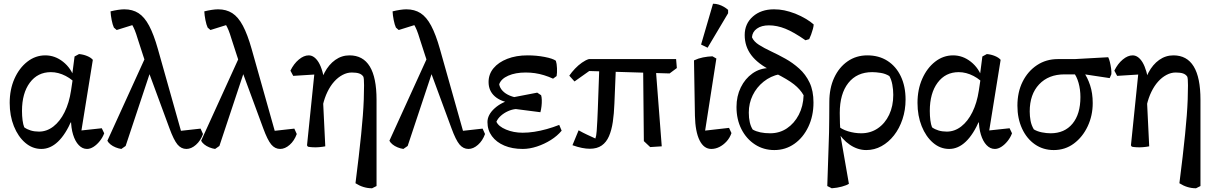

<svg xmlns="http://www.w3.org/2000/svg" viewBox="-20 -785 6514 1030"><path d="M202 14Q154 14 115.5 -19Q77 -52 54.5 -108Q32 -164 32 -233Q32 -305 57.5 -362.5Q83 -420 126.5 -454Q170 -488 223 -488Q275 -488 318.5 -453.5Q362 -419 380 -363L399 -322Q372 -357 332.5 -377.5Q293 -398 253 -398Q182 -398 140 -341.5Q98 -285 98 -190Q98 -163 101 -140Q104 -117 110 -102Q125 -91 145 -85Q165 -79 189 -79Q231 -79 266.5 -106.5Q302 -134 326.5 -183.5Q351 -233 361 -299L370 -359L366 -374L380 -482L404 -495Q427 -493 447.5 -484.5Q468 -476 478 -464L412 -55L387 -82L526 -97L539 -70Q531 -48 515.5 -28.5Q500 -9 482 2.5Q464 14 447 14Q422 14 402.5 -6.5Q383 -27 372 -63Q361 -99 361 -144L391 -128H327L365 -141Q332 -64 291 -25Q250 14 202 14Z M980 14Q952 14 932 -10Q912 -34 889 -97L771 -417Q761 -445 748 -486.5Q735 -528 719 -576Q710 -606 703 -623Q696 -640 688 -653.5Q680 -667 667 -685L718 -659L606 -624L591 -637Q584 -652 579 -677.5Q574 -703 573 -724Q593 -729 612.5 -732Q632 -735 647 -735Q691 -735 723 -714.5Q755 -694 780 -647Q805 -600 827 -522L959 -54L921 -80L1056 -95L1069 -66Q1056 -30 1031 -8Q1006 14 980 14ZM631 14Q616 12 600 5.5Q584 -1 572.5 -10.5Q561 -20 556 -30L761 -480L797 -432L654 -2Z M1483 14Q1455 14 1435 -10Q1415 -34 1392 -97L1274 -417Q1264 -445 1251 -486.5Q1238 -528 1222 -576Q1213 -606 1206 -623Q1199 -640 1191 -653.5Q1183 -667 1170 -685L1221 -659L1109 -624L1094 -637Q1087 -652 1082 -677.5Q1077 -703 1076 -724Q1096 -729 1115.5 -732Q1135 -735 1150 -735Q1194 -735 1226 -714.5Q1258 -694 1283 -647Q1308 -600 1330 -522L1462 -54L1424 -80L1559 -95L1572 -66Q1559 -30 1534 -8Q1509 14 1483 14ZM1134 14Q1119 12 1103 5.5Q1087 -1 1075.5 -10.5Q1064 -20 1059 -30L1264 -480L1300 -432L1157 -2Z M1976 225Q1929 225 1887 198Q1897 120 1904.5 55Q1912 -10 1917.5 -64.5Q1923 -119 1926.5 -165Q1930 -211 1931.5 -251Q1933 -291 1933 -327Q1933 -366 1929 -374Q1921 -386 1906.5 -391Q1892 -396 1867 -396Q1842 -396 1817.5 -383Q1793 -370 1772.5 -347Q1752 -324 1736.5 -292Q1721 -260 1712 -221L1700 -266L1692 -295Q1698 -352 1721 -395.5Q1744 -439 1778.5 -463.5Q1813 -488 1855 -488Q2000 -488 2000 -250V213ZM1632 2 1627 -5 1669 -415 1696 -387 1553 -378 1538 -406Q1556 -443 1583 -465.5Q1610 -488 1636 -488Q1666 -488 1689 -451Q1701 -431 1709.5 -401.5Q1718 -372 1721 -337L1712 -267L1725 0Q1710 3 1692 4.5Q1674 6 1657.5 5Q1641 4 1632 2Z M2493 14Q2465 14 2445 -10Q2425 -34 2402 -97L2284 -417Q2274 -445 2261 -486.5Q2248 -528 2232 -576Q2223 -606 2216 -623Q2209 -640 2201 -653.5Q2193 -667 2180 -685L2231 -659L2119 -624L2104 -637Q2097 -652 2092 -677.5Q2087 -703 2086 -724Q2106 -729 2125.5 -732Q2145 -735 2160 -735Q2204 -735 2236 -714.5Q2268 -694 2293 -647Q2318 -600 2340 -522L2472 -54L2434 -80L2569 -95L2582 -66Q2569 -30 2544 -8Q2519 14 2493 14ZM2144 14Q2129 12 2113 5.5Q2097 -1 2085.5 -10.5Q2074 -20 2069 -30L2274 -480L2310 -432L2167 -2Z M2784 14Q2728 14 2685.5 -4Q2643 -22 2619 -54.5Q2595 -87 2595 -130Q2595 -169 2633 -203.5Q2671 -238 2727 -251V-262L2862 -288L2883 -274Q2886 -264 2886.5 -248.5Q2887 -233 2885 -215.5Q2883 -198 2879 -183L2747 -200Q2726 -198 2705 -188.5Q2684 -179 2667.5 -164.5Q2651 -150 2643 -132Q2654 -107 2694.5 -90Q2735 -73 2784 -73Q2814 -73 2846.5 -78Q2879 -83 2913 -92.5Q2947 -102 2980 -115L2993 -84Q2970 -56 2935 -34Q2900 -12 2860.5 1Q2821 14 2784 14ZM2791 -228 2727 -232Q2667 -239 2634 -268.5Q2601 -298 2601 -345Q2601 -387 2627.5 -419Q2654 -451 2701.5 -469.5Q2749 -488 2810 -488Q2858 -488 2902 -479.5Q2946 -471 2962 -459Q2967 -444 2968 -419Q2969 -394 2966 -377L2947 -363Q2923 -374 2898.5 -381.5Q2874 -389 2850 -392.5Q2826 -396 2800 -396Q2745 -396 2706.5 -379Q2668 -362 2658 -333Q2661 -314 2676 -298Q2691 -282 2715 -272Q2739 -262 2768 -259Z M3062 -348 3034 -379Q3047 -398 3064.5 -416.5Q3082 -435 3102 -449Q3122 -463 3139 -468H3607L3611 -420L3572 -391L3141 -404ZM3144 13Q3125 13 3102 8.5Q3079 4 3051 -6L3084 -86Q3107 -73 3129.5 -62.5Q3152 -52 3174 -42Q3179 -55 3181 -82Q3183 -109 3184.5 -140.5Q3186 -172 3187 -198L3196 -450L3285 -448L3276 -229Q3274 -175 3267.5 -131Q3261 -87 3247 -54.5Q3233 -22 3208 -4.5Q3183 13 3144 13ZM3468 4 3434 -28 3430 -439 3496 -442 3530 0Z M3796 14Q3756 14 3733 -32Q3710 -78 3708 -164L3703 -461Q3726 -472 3751 -477Q3776 -482 3802 -483L3823 -471L3758 -54L3733 -81L3891 -99L3904 -71Q3895 -45 3877.5 -26Q3860 -7 3839 3.5Q3818 14 3796 14ZM3776 -529 3741 -546 3805 -765Q3821 -765 3835.5 -760.5Q3850 -756 3863 -748.5Q3876 -741 3886 -732V-714Z M4134 20Q4076 20 4030 -10Q3984 -40 3957.5 -92Q3931 -144 3931 -211Q3931 -269 3954 -316Q3977 -363 4016.5 -391Q4056 -419 4106 -420L4162 -387Q4114 -377 4076.5 -347Q4039 -317 4018 -274Q3997 -231 3997 -181Q3997 -123 4018 -90Q4053 -70 4112 -70Q4162 -70 4201.5 -96.5Q4241 -123 4265 -169Q4289 -215 4291 -274Q4273 -306 4239.5 -332.5Q4206 -359 4138 -393L4119 -406Q4046 -442 4010.5 -489Q3975 -536 3975 -597Q3975 -658 4019 -696.5Q4063 -735 4132 -735Q4161 -735 4187.5 -729.5Q4214 -724 4246 -712Q4278 -699 4303 -684Q4328 -669 4345 -654Q4345 -645 4341 -630Q4337 -615 4331.5 -600Q4326 -585 4321 -575L4301 -569Q4238 -613 4193 -631Q4148 -649 4105 -649Q4065 -649 4040.5 -631.5Q4016 -614 4014 -585Q4024 -562 4051.5 -544.5Q4079 -527 4116.5 -509.5Q4154 -492 4193.5 -470Q4233 -448 4267.5 -417Q4302 -386 4323 -342Q4344 -298 4344 -235Q4344 -163 4316.5 -105Q4289 -47 4241.5 -13.5Q4194 20 4134 20Z M4442 225 4418 213 4425 4Q4427 -38 4427.5 -74.5Q4428 -111 4428.5 -150Q4429 -189 4429 -238Q4429 -312 4455 -368Q4481 -424 4527 -456Q4573 -488 4633 -488Q4695 -488 4741 -458.5Q4787 -429 4812.5 -375.5Q4838 -322 4838 -251Q4838 -195 4821.5 -145.5Q4805 -96 4776 -59Q4747 -22 4709 -1Q4671 20 4627 20Q4581 20 4539 -8.5Q4497 -37 4468 -88L4474 -111Q4493 -92 4528.5 -81Q4564 -70 4600 -70Q4650 -70 4689 -96.5Q4728 -123 4750 -169.5Q4772 -216 4772 -276Q4772 -304 4767 -331Q4762 -358 4751 -377Q4730 -390 4704.5 -394Q4679 -398 4659 -398Q4577 -398 4531 -340Q4485 -282 4485 -179Q4485 -147 4486 -122.5Q4487 -98 4489 -84L4487 -69L4534 201Q4522 209 4496.5 216Q4471 223 4442 225Z M5072 14Q5024 14 4985.5 -19Q4947 -52 4924.5 -108Q4902 -164 4902 -233Q4902 -305 4927.5 -362.5Q4953 -420 4996.5 -454Q5040 -488 5093 -488Q5145 -488 5188.5 -453.5Q5232 -419 5250 -363L5269 -322Q5242 -357 5202.5 -377.5Q5163 -398 5123 -398Q5052 -398 5010 -341.5Q4968 -285 4968 -190Q4968 -163 4971 -140Q4974 -117 4980 -102Q4995 -91 5015 -85Q5035 -79 5059 -79Q5101 -79 5136.5 -106.5Q5172 -134 5196.5 -183.5Q5221 -233 5231 -299L5240 -359L5236 -374L5250 -482L5274 -495Q5297 -493 5317.5 -484.5Q5338 -476 5348 -464L5282 -55L5257 -82L5396 -97L5409 -70Q5401 -48 5385.5 -28.5Q5370 -9 5352 2.5Q5334 14 5317 14Q5292 14 5272.5 -6.5Q5253 -27 5242 -63Q5231 -99 5231 -144L5261 -128H5197L5235 -141Q5202 -64 5161 -25Q5120 14 5072 14Z M5633 20Q5576 20 5532 -10.5Q5488 -41 5463 -95Q5438 -149 5438 -218Q5438 -291 5466 -347Q5494 -403 5543 -435.5Q5592 -468 5655 -468H5745L5925 -478Q5930 -469 5934 -452.5Q5938 -436 5940.5 -418.5Q5943 -401 5942 -387L5933 -366L5800 -386H5690Q5605 -386 5554.5 -332.5Q5504 -279 5504 -187Q5504 -162 5508.5 -137.5Q5513 -113 5526 -91Q5544 -80 5569 -75Q5594 -70 5616 -70Q5691 -70 5733.5 -121.5Q5776 -173 5776 -264Q5776 -305 5766 -340.5Q5756 -376 5738 -398L5792 -400Q5814 -370 5828 -327.5Q5842 -285 5842 -232Q5842 -165 5815 -107.5Q5788 -50 5741 -15Q5694 20 5633 20Z M6396 225Q6349 225 6307 198Q6317 120 6324.5 55Q6332 -10 6337.5 -64.5Q6343 -119 6346.5 -165Q6350 -211 6351.5 -251Q6353 -291 6353 -327Q6353 -366 6349 -374Q6341 -386 6326.5 -391Q6312 -396 6287 -396Q6262 -396 6237.5 -383Q6213 -370 6192.5 -347Q6172 -324 6156.5 -292Q6141 -260 6132 -221L6120 -266L6112 -295Q6118 -352 6141 -395.5Q6164 -439 6198.5 -463.5Q6233 -488 6275 -488Q6420 -488 6420 -250V213ZM6052 2 6047 -5 6089 -415 6116 -387 5973 -378 5958 -406Q5976 -443 6003 -465.5Q6030 -488 6056 -488Q6086 -488 6109 -451Q6121 -431 6129.5 -401.5Q6138 -372 6141 -337L6132 -267L6145 0Q6130 3 6112 4.5Q6094 6 6077.5 5Q6061 4 6052 2Z"/></svg>

Font: Eczar
Style: Regular
Weight: 400
Designer: Vaibhav Singh
Foundry: Rosetta Type Foundry
Version: Version 2.000